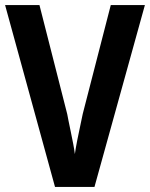

<svg xmlns="http://www.w3.org/2000/svg" viewBox="-20 -734 589 754"><path d="M549 -714 351 0H196L0 -714H135L244 -286Q245 -279 249 -260Q253 -241 258 -216.5Q263 -192 267.5 -169Q272 -146 274 -129Q277 -151 283.5 -184Q290 -217 296.5 -246.5Q303 -276 305 -287L415 -714Z"/></svg>

Font: Noto Sans Kannada Condensed
Style: Bold
Weight: 700
Width: 3
Designer: Jelle Bosma - Monotype Design Team
Foundry: Monotype Imaging Inc.
Version: Version 2.005; ttfautohint (v1.8.4.7-5d5b)